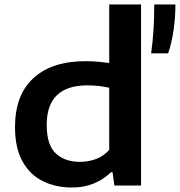

<svg xmlns="http://www.w3.org/2000/svg" viewBox="-20 -828 803 857"><path d="M300.5 9Q229.5 9 172 -19Q114.5 -47 80.8 -106.8Q47 -166.5 47 -261Q47 -404 129.5 -479.5Q212 -555 362.5 -555Q390.5 -555 417.8 -552.5Q445 -550 467.5 -547V-808H609.5V0H490.5L482.5 -59H475Q444 -28 399.8 -9.5Q355.5 9 300.5 9ZM337 -105.5Q372 -105.5 406.5 -117.5Q441 -129.5 467.5 -159V-436.5Q447.5 -441 422.5 -444Q397.5 -447 370.5 -447Q188.5 -447 188.5 -271Q188.5 -181 229 -143.2Q269.5 -105.5 337 -105.5ZM654.5 -590Q662.5 -645.5 665.5 -699.5Q668.5 -753.5 668.5 -808H763Q763 -751 754.8 -693.8Q746.5 -636.5 730.5 -590Z"/></svg>

Font: Encode Sans Exp SmBold
Style: Regular
Weight: 600
Width: 7
Designer: Multiple Designers
Foundry: Impallari Type
Version: Version 3.002; ttfautohint (v1.8.3) -l 8 -r 50 -G 200 -x 14 